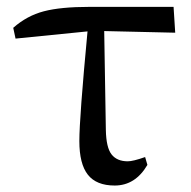

<svg xmlns="http://www.w3.org/2000/svg" viewBox="-20 -540 571 573"><path d="M291 -447.3 295.9 -152.3Q296.9 -99.6 313 -79.1Q329.1 -58.6 361.3 -58.6Q377 -58.6 413.1 -71.3L419.9 -47.9Q383.8 13.7 322.3 13.7Q267.6 13.7 242.2 -18.6Q216.8 -50.8 216.8 -119.1Q216.8 -187.5 241.2 -446.3L26.4 -424.8L19.5 -457Q60.5 -493.2 110.8 -506.3Q161.1 -519.5 247.1 -519.5H498L502.9 -442.4Z"/></svg>

Font: GenYoMin TW TTF Medium
Style: Regular
Weight: 500
Version: Version 1.300